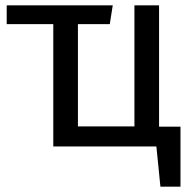

<svg xmlns="http://www.w3.org/2000/svg" viewBox="-20 -547 709 717"><path d="M574 -527H482V-75H271V-457H390L401 -527H5V-457H179V0H564L579 150H654V-74H574Z"/></svg>

Font: Fira Sans
Style: Regular
Weight: 400
Designer: Carrois Corporate & Edenspiekermann AG
Foundry: Carrois Corporate GbR & Edenspiekermann AG
Version: Version 4.203